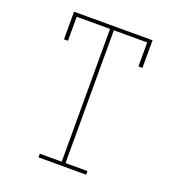

<svg xmlns="http://www.w3.org/2000/svg" viewBox="-133 -841 866 947"><g transform="rotate(20 300.0 -367.5)"><path d="M175 0V-19H290V-716H115V-590H94V-735H506V-590H485V-716H310V-19H425V0Z"/></g></svg>

Font: Iosevka Slab Thin Extended
Style: Regular
Weight: 100
Width: 7
Monospace: yes
Designer: Belleve Invis
Foundry: Belleve Invis
Version: Version 11.1.1; ttfautohint (v1.8.3)